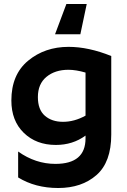

<svg xmlns="http://www.w3.org/2000/svg" viewBox="-20 -775 635 963"><path d="M296 -164Q353 -164 409 -195V-411Q361 -425 323 -425Q256 -425 213 -389.5Q170 -354 170 -288Q170 -225 205 -194.5Q240 -164 296 -164ZM538 -100Q538 38 464 103Q390 168 272 168Q157 168 71 115V-15Q158 47 258 47Q409 47 409 -81V-95Q345 -48 260 -48Q162 -48 99.5 -108.5Q37 -169 37 -271Q37 -401 121 -470.5Q205 -540 324 -540Q424 -540 538 -494ZM256 -603 313 -755H415L383 -603Z"/></svg>

Font: Roundo SemiBold
Style: Regular
Weight: 600
Designer: Namrata Goyal (Gurmukhi), Shiva Nallaperumal (Latin)
Foundry: Indian Type Foundry
Version: Version 1.000;PS 1.0;hotconv 1.0.88;makeotf.lib2.5.647800